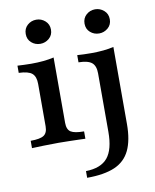

<svg xmlns="http://www.w3.org/2000/svg" viewBox="-90 -693 768 954"><g transform="rotate(-10 294.5 -216.0)"><path d="M27.4 0V-37.1Q75 -37.1 94 -49.6Q112.9 -62.1 112.9 -95.2V-308.9Q112.9 -346 94.4 -362.1Q75.8 -378.2 27.4 -379.8V-416.1Q43.5 -415.3 61.3 -414.5Q79 -413.7 96.8 -413.7Q129.8 -413.7 158.5 -416.5Q187.1 -419.4 211.3 -425V-95.2Q211.3 -61.3 230.2 -49.2Q249.2 -37.1 296.8 -37.1V0Q284.7 -0.8 262.5 -1.2Q240.3 -1.6 214.5 -2.4Q188.7 -3.2 162.9 -3.2Q124.2 -3.2 85.5 -2Q46.8 -0.8 27.4 0ZM158.9 -503.2Q133.1 -503.2 114.1 -519.8Q95.2 -536.3 95.2 -563.7Q95.2 -591.1 114.1 -608.1Q133.1 -625 158.9 -625Q183.9 -625 203.2 -608.1Q222.6 -591.1 222.6 -563.7Q222.6 -536.3 203.2 -519.8Q183.9 -503.2 158.9 -503.2ZM271.8 192.7V158.9Q347.6 157.3 381.5 116.1Q415.3 75 415.3 -13.7V-308.9Q415.3 -346.8 396 -362.9Q376.6 -379 329 -379.8V-416.1Q362.1 -413.7 399.2 -413.7Q466.1 -413.7 512.9 -425V-36.3Q512.9 45.2 488.7 96Q464.5 146.8 411.3 169.8Q358.1 192.7 271.8 192.7ZM455.6 -503.2Q429.8 -503.2 410.9 -519.8Q391.9 -536.3 391.9 -563.7Q391.9 -591.1 410.9 -608.1Q429.8 -625 455.6 -625Q480.6 -625 500 -608.1Q519.4 -591.1 519.4 -563.7Q519.4 -536.3 500 -519.8Q480.6 -503.2 455.6 -503.2Z"/></g></svg>

Font: Playfair 9pt SemiBold
Style: Regular
Weight: 600
Designer: Claus Eggers Sørensen
Foundry: Claus Eggers Sørensen
Version: Version 2.001;gftools[0.9.30]